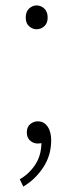

<svg xmlns="http://www.w3.org/2000/svg" viewBox="-20 -523 271 709"><path d="M115 -415Q100 -415 87.5 -426Q75 -437 75 -458Q75 -480 87.5 -491.5Q100 -503 115 -503Q131 -503 143.5 -491.5Q156 -480 156 -458Q156 -437 143.5 -426Q131 -415 115 -415ZM66 166 53 139Q88 119 110.5 84.5Q133 50 133 2L118 -58L155 -11Q148 0 139 3.5Q130 7 120 7Q103 7 91 -4Q79 -15 79 -34Q79 -54 91.5 -64.5Q104 -75 120 -75Q142 -75 155.5 -56Q169 -37 169 -5Q169 51 139.5 95.5Q110 140 66 166Z"/></svg>

Font: Noto Sans KR Thin Thin
Style: Regular
Weight: 250
Version: Version 2.004-H2;hotconv 1.0.118;makeotfexe 2.5.65603